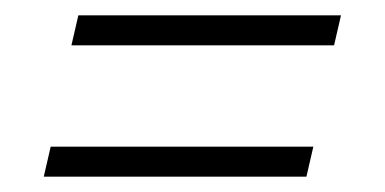

<svg xmlns="http://www.w3.org/2000/svg" viewBox="-20 -378 501 250"><path d="M73 -319 82 -358H424L415 -319ZM37 -148 46 -187H388L379 -148Z"/></svg>

Font: Saira Condensed ExtraLight
Style: Italic
Weight: 250
Width: 3
Italic angle: -12°
Designer: Hector Gatti with collaboration of the Omnibus-Type team
Foundry: Omnibus-Type
Version: Version 1.101